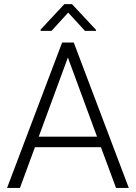

<svg xmlns="http://www.w3.org/2000/svg" viewBox="-20 -919 665 939"><path d="M449.7 -772.9V-768.1H395.5L313.5 -857.4L231.9 -768.1H178.7V-774.4L294.9 -898.9H332ZM473.6 -199.2H150.9L77.6 0H14.6L283.7 -710.9H340.8L609.9 0H547.4ZM169.4 -250.5H454.6L312 -637.7Z"/></svg>

Font: TypoPRO Roboto
Style: Regular
Weight: 300
Designer: Google
Version: Version 2.136; 2016